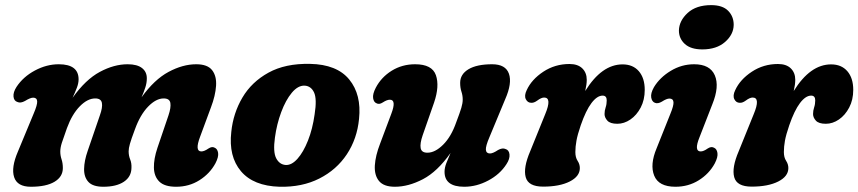

<svg xmlns="http://www.w3.org/2000/svg" viewBox="-20 -718 3353 750"><path d="M322.5 -128.5 370 -267Q381.5 -299 378 -316.2Q374.5 -333.5 352 -333.5Q322 -333.5 291.8 -302.8Q261.5 -272 241.5 -217.5Q227.5 -179 221.5 -160Q215.5 -141 215.5 -126Q215.5 -110.5 220.5 -95.5Q225.5 -80.5 225.5 -61.5Q225.5 -27.5 193 -8Q160.5 11.5 100.5 11.5Q47.5 11.5 35.2 -26Q23 -63.5 50 -126L111 -273Q126.5 -309 125.2 -322.8Q124 -336.5 109.5 -336.5Q98.5 -336.5 77.5 -323.5Q60 -314 48.5 -319.5Q34.5 -323.5 32.8 -340.5Q31 -357.5 44.5 -378.5Q70.5 -418 116.2 -442.5Q162 -467 209.5 -467Q287 -467 287 -408Q287 -392.5 280 -374.5Q273 -356.5 263.5 -336Q314.5 -407.5 370 -437.2Q425.5 -467 478.5 -467Q516 -467 535 -452Q554 -437 553.5 -411Q553.5 -394 547.5 -375.8Q541.5 -357.5 533 -338Q583 -407.5 638.5 -437.2Q694 -467 746.5 -467Q790.5 -467 808.5 -444Q826.5 -421 824 -382.8Q821.5 -344.5 804 -298.5L761.5 -183.5Q740 -126.5 766.5 -126.5Q778 -126.5 794.5 -138Q808.5 -147 818.5 -141Q829.5 -136.5 832 -120.8Q834.5 -105 821.5 -80Q799.5 -39.5 759 -14Q718.5 11.5 668 11.5Q623 11.5 602.5 -8.5Q582 -28.5 581.2 -63Q580.5 -97.5 595 -140.5L638 -267Q648.5 -298 645.5 -315.8Q642.5 -333.5 619.5 -333.5Q589.5 -333.5 558.5 -301.5Q527.5 -269.5 507 -212.5Q492.5 -174 487.5 -156.2Q482.5 -138.5 482.5 -127Q482.5 -110 488.5 -95.2Q494.5 -80.5 493.5 -62Q493 -27.5 463.8 -8Q434.5 11.5 383.5 11.5Q343 11.5 325.5 -7.2Q308 -26 308.5 -58Q309 -90 322.5 -128.5Z M1191 -468.5Q1296 -466.5 1344.2 -407.5Q1392.5 -348.5 1382.5 -253.5Q1375 -176 1334.8 -115.2Q1294.5 -54.5 1227.2 -20.5Q1160 13.5 1072 11.5Q970 8.5 921.2 -49.2Q872.5 -107 883.5 -203Q891 -276 927 -337Q963 -398 1028.8 -434.2Q1094.5 -470.5 1191 -468.5ZM1096.5 -73.5Q1119.5 -72.5 1142.2 -98Q1165 -123.5 1183 -168.8Q1201 -214 1209 -271.5Q1218.5 -331.5 1206.8 -356.8Q1195 -382 1170 -383.5Q1144 -384.5 1120 -355.8Q1096 -327 1078.5 -280Q1061 -233 1054 -181Q1046 -124 1059 -99.5Q1072 -75 1096.5 -73.5Z M1954.5 -136Q1968.5 -132 1970.2 -114.8Q1972 -97.5 1958.5 -77Q1933 -37 1887.2 -12.8Q1841.5 11.5 1793.5 11.5Q1716.5 11.5 1716.5 -47Q1716.5 -62.5 1723.5 -80.8Q1730.5 -99 1740 -120.5Q1688.5 -47.5 1632 -18Q1575.5 11.5 1522.5 11.5Q1479 11.5 1460.5 -11Q1442 -33.5 1444.2 -71.8Q1446.5 -110 1465 -157.5L1508.5 -273.5Q1529.5 -328.5 1503 -328.5Q1491.5 -328.5 1475.5 -318Q1461 -308.5 1451 -314.5Q1440 -318.5 1437.5 -334.5Q1435 -350.5 1448 -375.5Q1469.5 -416.5 1510.2 -441.8Q1551 -467 1601.5 -467Q1668 -467 1682.8 -424.2Q1697.5 -381.5 1675.5 -317L1631 -189.5Q1620 -157.5 1623.2 -139.5Q1626.5 -121.5 1649.5 -121.5Q1679.5 -121.5 1711 -152.8Q1742.5 -184 1762 -240Q1776.5 -278 1782 -296.5Q1787.5 -315 1787.5 -329Q1787.5 -345 1782.5 -360Q1777.5 -375 1777.5 -394.5Q1777.5 -428 1810 -447.5Q1842.5 -467 1902.5 -467Q1955 -467 1968 -430Q1981 -393 1953.5 -330.5L1892 -182.5Q1876.5 -146.5 1878 -132.5Q1879.5 -118.5 1894 -118.5Q1905.5 -118.5 1925.5 -132Q1943 -141.5 1954.5 -136Z M2055 -316.5Q2041 -316.5 2034 -330.5Q2027 -344.5 2037.5 -366Q2056.5 -407.5 2102.2 -437.8Q2148 -468 2204.5 -468Q2237 -468 2254.5 -451Q2272 -434 2272 -406Q2272 -388.5 2266 -362.5Q2330.5 -466.5 2412 -466.5Q2452.5 -466.5 2475.5 -439.8Q2498.5 -413 2498.5 -367Q2498.5 -328 2482.8 -298Q2467 -268 2442.5 -251.2Q2418 -234.5 2391.5 -234.5Q2363.5 -234.5 2352.5 -246.8Q2341.5 -259 2341.5 -272.5Q2341.5 -286 2345.8 -298.5Q2350 -311 2350 -326Q2350 -344.5 2334 -344.5Q2312.5 -344.5 2290.5 -315.5Q2268.5 -286.5 2248.5 -228.5Q2236 -192 2231.8 -168.5Q2227.5 -145 2227.5 -124Q2227.5 -103 2236.2 -89.8Q2245 -76.5 2245 -61.5Q2245 -29 2205.5 -9Q2166 11 2101.5 11Q2043.5 11 2033.5 -26Q2023.5 -63 2051 -127L2109.5 -271.5Q2137 -337 2105.5 -337Q2094.5 -337 2078.5 -325Q2065.5 -315.5 2055 -316.5Z M2723.5 -525Q2678.5 -525 2655.2 -546.2Q2632 -567.5 2632 -599Q2633 -637 2666.2 -667.5Q2699.5 -698 2758 -698Q2802.5 -698 2824.2 -676Q2846 -654 2846 -621Q2845.5 -583 2812.2 -554Q2779 -525 2723.5 -525ZM2712.5 -182Q2690 -126.5 2717 -126.5Q2728.5 -126.5 2744.5 -138Q2758.5 -147 2769 -141Q2780 -136.5 2782.5 -120.5Q2785 -104.5 2772 -79.5Q2750 -39 2709.5 -13.8Q2669 11.5 2618.5 11.5Q2553 11.5 2535.5 -31.8Q2518 -75 2545 -139L2598.5 -273Q2612 -305.5 2610.8 -319.2Q2609.5 -333 2595 -333Q2584 -333 2565.5 -321Q2549.5 -311.5 2538 -316.5Q2526.5 -321 2523.8 -337.2Q2521 -353.5 2534.5 -377.5Q2557.5 -415.5 2600 -441.2Q2642.5 -467 2691.5 -467Q2753.5 -467 2772.2 -423.8Q2791 -380.5 2762.5 -310.5Z M2869.5 -316.5Q2855.5 -316.5 2848.5 -330.5Q2841.5 -344.5 2852 -366Q2871 -407.5 2916.8 -437.8Q2962.5 -468 3019 -468Q3051.5 -468 3069 -451Q3086.5 -434 3086.5 -406Q3086.5 -388.5 3080.5 -362.5Q3145 -466.5 3226.5 -466.5Q3267 -466.5 3290 -439.8Q3313 -413 3313 -367Q3313 -328 3297.2 -298Q3281.5 -268 3257 -251.2Q3232.5 -234.5 3206 -234.5Q3178 -234.5 3167 -246.8Q3156 -259 3156 -272.5Q3156 -286 3160.2 -298.5Q3164.5 -311 3164.5 -326Q3164.5 -344.5 3148.5 -344.5Q3127 -344.5 3105 -315.5Q3083 -286.5 3063 -228.5Q3050.5 -192 3046.2 -168.5Q3042 -145 3042 -124Q3042 -103 3050.8 -89.8Q3059.5 -76.5 3059.5 -61.5Q3059.5 -29 3020 -9Q2980.5 11 2916 11Q2858 11 2848 -26Q2838 -63 2865.5 -127L2924 -271.5Q2951.5 -337 2920 -337Q2909 -337 2893 -325Q2880 -315.5 2869.5 -316.5Z"/></svg>

Font: Fraunces 72pt S100
Style: Bold Italic
Weight: 700
Italic angle: -16°
Version: Version 1.000; ttfautohint (v1.8.3)